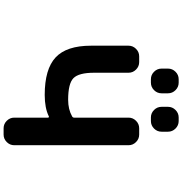

<svg xmlns="http://www.w3.org/2000/svg" viewBox="6 -1015 988 1040"><g transform="rotate(90 500.0 -495.0)"><path d="M617.2 -261.7Q617.2 -263.7 615.2 -265.1Q613.3 -266.6 610.4 -265.6Q565.4 -243.2 494.1 -243.2Q354.5 -243.2 291 -302.2Q227.5 -361.3 227.5 -494.1V-697.3Q227.5 -720.7 244.6 -737.8Q261.7 -754.9 285.2 -754.9H316.4Q339.8 -754.9 356.9 -737.8Q374 -720.7 374 -697.3V-510.7Q374 -427.7 403.3 -398.9Q432.6 -370.1 520.5 -370.1Q572.3 -370.1 610.4 -391.6Q617.2 -395.5 617.2 -402.3V-697.3Q617.2 -720.7 634.3 -737.8Q651.4 -754.9 674.8 -754.9H709Q732.4 -754.9 749.5 -737.8Q766.6 -720.7 766.6 -697.3V-78.1Q766.6 -54.7 749.5 -37.6Q732.4 -20.5 709 -20.5H674.8Q651.4 -20.5 634.3 -37.6Q617.2 -54.7 617.2 -78.1ZM409.2 -818.4Q385.7 -818.4 368.7 -835.4Q351.6 -852.5 351.6 -876V-911.1Q351.6 -934.6 368.7 -951.7Q385.7 -968.8 409.2 -968.8H427.7Q451.2 -968.8 468.3 -951.7Q485.4 -934.6 485.4 -911.1V-876Q485.4 -852.5 468.3 -835.4Q451.2 -818.4 427.7 -818.4ZM616.2 -818.4Q592.8 -818.4 575.7 -835.4Q558.6 -852.5 558.6 -876V-911.1Q558.6 -934.6 575.7 -951.7Q592.8 -968.8 616.2 -968.8H635.7Q659.2 -968.8 676.3 -951.7Q693.4 -934.6 693.4 -911.1V-876Q693.4 -852.5 676.3 -835.4Q659.2 -818.4 635.7 -818.4Z"/></g></svg>

Font: Gen Jyuu Gothic Monospace Bold
Style: Bold
Weight: 700
Designer: [Source Han Sans]
Ryoko NISHIZUKA  (kana & ideographs); Paul D. Hunt (Latin, Greek & Cyrillic); Wenlong ZHANG  (bopomofo
Version: Version 1.002.20150607